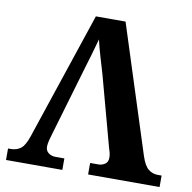

<svg xmlns="http://www.w3.org/2000/svg" viewBox="-80 -794 872 873"><g transform="rotate(10 356.5 -357.0)"><path d="M368 -460Q358 -494 345.5 -536Q333 -578 325 -613Q316 -581 304.5 -540.5Q293 -500 282 -465L189 -149Q185 -137 181 -120.5Q177 -104 177 -92Q177 -73 191 -63Q205 -53 222 -53H264V0H4V-53H16Q43 -53 62 -67Q81 -81 96 -126L293 -714H430L619 -125Q633 -83 652 -68Q671 -53 695 -53H713V0H383V-53H422Q437 -53 451 -62Q465 -71 465 -92Q465 -104 462 -115.5Q459 -127 456 -135Z"/></g></svg>

Font: NotoSerif-Bold
Style: Regular
Weight: 700
Designer: Monotype Design Team
Foundry: Monotype Imaging Inc.
Version: Version 2.007; ttfautohint (v1.8) -l 8 -r 50 -G 200 -x 14 -D